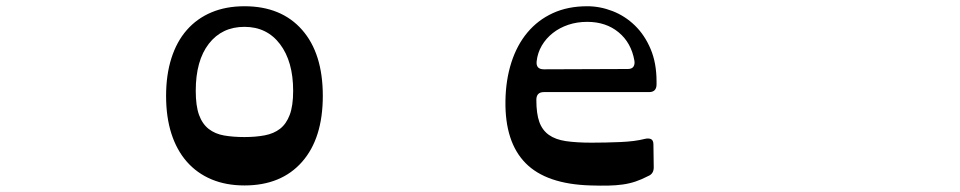

<svg xmlns="http://www.w3.org/2000/svg" viewBox="-20 -580 3074 615"><path d="M763 -494Q691 -494 649 -440Q607 -386 607 -289Q607 -241 617.5 -212Q628 -183 648.5 -167Q669 -151 698 -146Q727 -141 763 -141Q799 -141 828 -146.5Q857 -152 877 -167.5Q897 -183 908 -212Q919 -241 919 -289Q919 -383 877 -438.5Q835 -494 763 -494ZM763 -560Q881 -560 947.5 -484.5Q1014 -409 1014 -273Q1014 -137 947.5 -61.5Q881 14 763 14Q704 14 657.5 -5.5Q611 -25 578.5 -62Q546 -99 529 -152Q512 -205 512 -273Q512 -340 529 -393.5Q546 -447 578.5 -484Q611 -521 657.5 -540.5Q704 -560 763 -560Z M1991 -359Q2004 -359 2009 -366.5Q2014 -374 2012 -386Q2002 -443 1961.5 -476.5Q1921 -510 1861 -510Q1828 -510 1800 -500.5Q1772 -491 1750.5 -474Q1729 -457 1715.5 -434Q1702 -411 1699 -384Q1696 -358 1722 -358ZM2083 -310Q2083 -285 2059 -285H1722Q1698 -285 1698 -260Q1698 -216 1707.5 -189.5Q1717 -163 1738 -148Q1759 -133 1792.5 -128Q1826 -123 1875 -123Q1920 -123 1967 -125Q2014 -127 2045 -135Q2057 -138 2065 -134.5Q2073 -131 2073 -117L2074 -44Q2074 -23 2056 -16Q2035 -5 2015.5 1.5Q1996 8 1974.5 11Q1953 14 1928 14.5Q1903 15 1872 14Q1730 10 1663.5 -57.5Q1597 -125 1599 -257Q1600 -324 1618 -380Q1636 -436 1669.5 -476Q1703 -516 1751 -538Q1799 -560 1861 -560Q1902 -560 1942 -544.5Q1982 -529 2013.5 -498.5Q2045 -468 2064 -423Q2083 -378 2083 -319Z"/></svg>

Font: OpenDyslexic 3
Style: Regular
Weight: 400
Designer: Abelardo Gonzalez
Version: Version 1.000;PS 001.001;hotconv 1.0.56